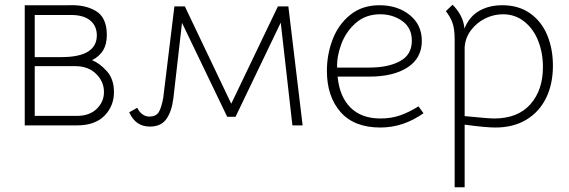

<svg xmlns="http://www.w3.org/2000/svg" viewBox="-20 -527 2392 807"><path d="M269 -505Q338 -508 383.5 -480.5Q429 -453 429 -380Q429 -341 413.5 -315.5Q398 -290 367 -274Q398 -262 428.5 -228.5Q459 -195 459 -140Q459 -81 419 -40.5Q379 0 304 0H84V-505ZM387 -380Q386 -420 358 -442Q330 -464 279 -464H126V-287H238Q388 -287 387 -380ZM417 -140Q417 -184 384 -216.5Q351 -249 296 -249H126V-40H304Q356 -40 386.5 -69.5Q417 -99 417 -140Z M523 -55 557 -74Q564 -58 577.5 -47.5Q591 -37 607 -37Q635 -37 646.5 -54.5Q658 -72 666 -115L713 -500H757L952 -91L1148 -500H1192L1252 0H1209L1160 -432L970 -36H935L745 -431L709 -116Q702 -59 679.5 -27Q657 5 610 5Q581 5 559.5 -9Q538 -23 523 -55Z M1354 -229Q1354 -298 1378 -361Q1402 -424 1452 -464.5Q1502 -505 1575 -505Q1651 -505 1702 -464Q1753 -423 1753 -355Q1753 -283 1693.5 -244Q1634 -205 1532 -205H1399Q1407 -121 1453 -75Q1499 -29 1579 -29Q1624 -29 1661.5 -42Q1699 -55 1739 -80L1760 -51Q1675 9 1579 9Q1468 9 1411 -56.5Q1354 -122 1354 -229ZM1711 -356Q1711 -410 1671 -438.5Q1631 -467 1578 -467Q1517 -467 1475.5 -430.5Q1434 -394 1414.5 -341.5Q1395 -289 1397 -243H1532Q1612 -243 1661.5 -270Q1711 -297 1711 -356Z M2304 -251Q2304 -174 2275.5 -115.5Q2247 -57 2192.5 -24Q2138 9 2062 9Q2022 9 1933 -3V260H1891V-361Q1891 -405 1882 -430.5Q1873 -456 1854 -480L1882 -507Q1903 -487 1916.5 -461Q1930 -435 1932 -407Q1953 -458 1994.5 -481.5Q2036 -505 2091 -505Q2160 -505 2208 -471Q2256 -437 2280 -379.5Q2304 -322 2304 -251ZM2262 -245Q2262 -305 2242 -355.5Q2222 -406 2183.5 -436.5Q2145 -467 2094 -467Q2055 -467 2019.5 -449.5Q1984 -432 1960 -400.5Q1936 -369 1933 -329V-39Q2033 -29 2057 -29Q2156 -29 2209 -88.5Q2262 -148 2262 -245Z"/></svg>

Font: Bellota Light
Style: Regular
Weight: 300
Designer: Kemie Guaida
Foundry: Kemie Guaida
Version: Version 4.001